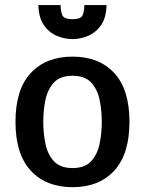

<svg xmlns="http://www.w3.org/2000/svg" viewBox="-20 -738 581 769"><path d="M270.5 11.7Q164.6 11.7 103.3 -54.4Q42 -120.6 42 -250Q42 -379.9 103.3 -445.6Q164.6 -511.2 270.5 -511.2Q376.5 -511.2 437.5 -445.6Q498.5 -379.9 498.5 -250Q498.5 -120.6 437.5 -54.4Q376.5 11.7 270.5 11.7ZM270.5 -64.9Q319.8 -64.9 345 -92.3Q370.1 -119.6 378.9 -162.1Q387.7 -204.6 387.7 -250Q387.7 -295.9 378.9 -338.1Q370.1 -380.4 345 -407.5Q319.8 -434.6 270.5 -434.6Q221.2 -434.6 196 -407.5Q170.9 -380.4 162.1 -338.1Q153.3 -295.9 153.3 -250Q153.3 -204.6 162.1 -162.1Q170.9 -119.6 196 -92.3Q221.2 -64.9 270.5 -64.9ZM270 -581.5Q237.3 -581.5 206.3 -595Q175.3 -608.4 155 -638.4Q134.8 -668.5 133.8 -717.8H222.7Q222.7 -695.3 229.2 -678.2Q235.8 -661.1 270 -661.1Q304.7 -661.1 311.3 -678.2Q317.9 -695.3 317.9 -717.8H406.7Q405.8 -668.5 385.5 -638.4Q365.2 -608.4 334.2 -595Q303.2 -581.5 270 -581.5Z"/></svg>

Font: Pontano Sans
Style: Bold
Weight: 700
Designer: Vernon Adams
Foundry: Vernon Adams
Version: Version 2.001